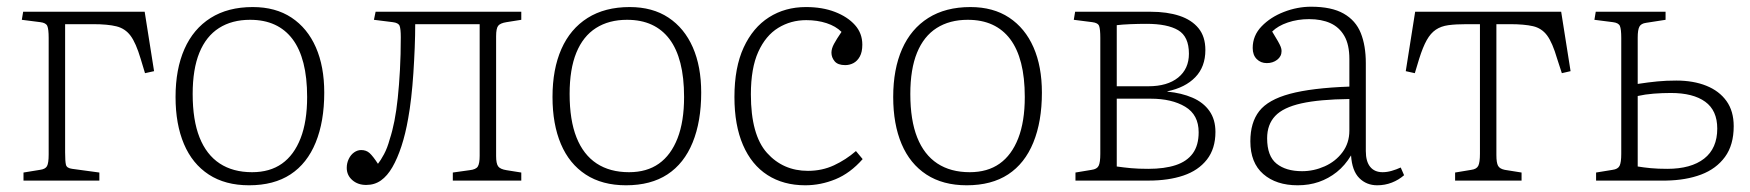

<svg xmlns="http://www.w3.org/2000/svg" viewBox="-20 -538 5215 572"><path d="M50 0V-24L99 -32Q115 -34 120 -43Q125 -52 125 -78V-425Q125 -451 121 -460.5Q117 -470 100 -472L45 -479L49 -503H411L439 -326L412 -320L399 -363Q385 -410 369 -431.5Q353 -453 327 -459.5Q301 -466 257 -466H174V-84Q174 -57 176.5 -47Q179 -37 195 -35L276 -24V0Z M722 14Q651 14 602 -18Q553 -50 528 -109Q503 -168 503 -249Q503 -332 529.5 -392Q556 -452 607.5 -484.5Q659 -517 733 -517Q801 -517 848.5 -485.5Q896 -454 921 -397Q946 -340 946 -262Q946 -176 920.5 -113.5Q895 -51 845.5 -18.5Q796 14 722 14ZM731 -25Q784 -25 820 -50.5Q856 -76 875.5 -126Q895 -176 895 -249Q895 -307 884 -350Q873 -393 851.5 -421.5Q830 -450 798.5 -464.5Q767 -479 725 -479Q671 -479 632.5 -454.5Q594 -430 574 -381Q554 -332 554 -258Q554 -180 574.5 -128.5Q595 -77 634.5 -51Q674 -25 731 -25Z M1071 13Q1046 13 1029.5 -1.5Q1013 -16 1013 -38Q1013 -52 1019 -64.5Q1025 -77 1035 -84Q1045 -91 1056 -91Q1071 -91 1081 -82Q1091 -73 1106 -50Q1114 -60 1124 -78.5Q1134 -97 1141 -123Q1149 -147 1155 -177.5Q1161 -208 1165 -246Q1169 -284 1171.5 -329.5Q1174 -375 1174 -427Q1174 -452 1170.5 -461Q1167 -470 1150 -472L1094 -479L1099 -503H1533V-479L1489 -472Q1470 -469 1464 -461Q1458 -453 1458 -430V-73Q1458 -51 1464 -42.5Q1470 -34 1489 -31L1533 -24V0H1329V-24L1379 -31Q1398 -33 1403.5 -42Q1409 -51 1409 -74V-466H1217Q1217 -433 1215.5 -395.5Q1214 -358 1211.5 -320Q1209 -282 1205 -247Q1201 -212 1196 -185Q1188 -139 1176 -102.5Q1164 -66 1149 -40Q1134 -14 1115 -0.5Q1096 13 1071 13Z M1845 14Q1774 14 1725 -18Q1676 -50 1651 -109Q1626 -168 1626 -249Q1626 -332 1652.5 -392Q1679 -452 1730.5 -484.5Q1782 -517 1856 -517Q1924 -517 1971.5 -485.5Q2019 -454 2044 -397Q2069 -340 2069 -262Q2069 -176 2043.5 -113.5Q2018 -51 1968.5 -18.5Q1919 14 1845 14ZM1854 -25Q1907 -25 1943 -50.5Q1979 -76 1998.5 -126Q2018 -176 2018 -249Q2018 -307 2007 -350Q1996 -393 1974.5 -421.5Q1953 -450 1921.5 -464.5Q1890 -479 1848 -479Q1794 -479 1755.5 -454.5Q1717 -430 1697 -381Q1677 -332 1677 -258Q1677 -180 1697.5 -128.5Q1718 -77 1757.5 -51Q1797 -25 1854 -25Z M2379 14Q2314 14 2266.5 -16.5Q2219 -47 2193.5 -106Q2168 -165 2168 -249Q2168 -337 2195.5 -396.5Q2223 -456 2271 -486.5Q2319 -517 2381 -517Q2430 -517 2467.5 -502.5Q2505 -488 2527 -463.5Q2549 -439 2549 -405Q2549 -383 2541.5 -369.5Q2534 -356 2522.5 -350Q2511 -344 2498 -344Q2476 -344 2466.5 -355.5Q2457 -367 2457 -381Q2457 -393 2464.5 -407Q2472 -421 2487 -443Q2470 -460 2442.5 -469Q2415 -478 2382 -478Q2336 -478 2298.5 -455Q2261 -432 2239 -383.5Q2217 -335 2217 -257Q2217 -136 2265 -82.5Q2313 -29 2387 -29Q2429 -29 2464.5 -45.5Q2500 -62 2530 -88L2550 -64Q2513 -22 2469 -4Q2425 14 2379 14Z M2860 14Q2789 14 2740 -18Q2691 -50 2666 -109Q2641 -168 2641 -249Q2641 -332 2667.5 -392Q2694 -452 2745.5 -484.5Q2797 -517 2871 -517Q2939 -517 2986.5 -485.5Q3034 -454 3059 -397Q3084 -340 3084 -262Q3084 -176 3058.5 -113.5Q3033 -51 2983.5 -18.5Q2934 14 2860 14ZM2869 -25Q2922 -25 2958 -50.5Q2994 -76 3013.5 -126Q3033 -176 3033 -249Q3033 -307 3022 -350Q3011 -393 2989.5 -421.5Q2968 -450 2936.5 -464.5Q2905 -479 2863 -479Q2809 -479 2770.5 -454.5Q2732 -430 2712 -381Q2692 -332 2692 -258Q2692 -180 2712.5 -128.5Q2733 -77 2772.5 -51Q2812 -25 2869 -25Z M3184 0V-24L3232 -32Q3248 -34 3253 -44Q3258 -54 3258 -80V-425Q3258 -451 3254.5 -460.5Q3251 -470 3234 -472L3179 -479L3183 -503H3408Q3457 -503 3493.5 -491Q3530 -479 3550.5 -454Q3571 -429 3571 -389Q3571 -339 3541 -308Q3511 -277 3458 -266V-265Q3500 -261 3532.5 -247Q3565 -233 3583 -207.5Q3601 -182 3601 -145Q3601 -95 3575.5 -62.5Q3550 -30 3505.5 -15Q3461 0 3402 0ZM3401 -35Q3449 -35 3482.5 -46Q3516 -57 3533.5 -81Q3551 -105 3551 -144Q3551 -196 3511 -220Q3471 -244 3408 -244H3307V-42Q3328 -39 3349.5 -37Q3371 -35 3401 -35ZM3307 -281H3401Q3458 -281 3490 -307Q3522 -333 3522 -378Q3522 -429 3490 -448Q3458 -467 3396 -467Q3372 -467 3347.5 -466Q3323 -465 3307 -463Z M3846 14Q3782 14 3743.5 -19.5Q3705 -53 3705 -117Q3705 -173 3731.5 -207Q3758 -241 3823 -258.5Q3888 -276 4000 -280V-362Q4000 -405 3985 -431Q3970 -457 3943.5 -469Q3917 -481 3880 -481Q3846 -481 3816.5 -471Q3787 -461 3770 -444Q3781 -426 3787 -415.5Q3793 -405 3795.5 -398.5Q3798 -392 3798 -386Q3798 -370 3785 -360Q3772 -350 3754 -350Q3736 -350 3724 -362Q3712 -374 3712 -395Q3712 -432 3738.5 -459.5Q3765 -487 3805 -502.5Q3845 -518 3886 -518Q3947 -518 3983 -497.5Q4019 -477 4034 -439.5Q4049 -402 4049 -350V-88Q4049 -57 4062 -41Q4075 -25 4099 -25Q4112 -25 4126 -29Q4140 -33 4153 -39L4163 -16Q4147 -2 4126.5 6Q4106 14 4083 14Q4051 14 4029.5 -7.5Q4008 -29 4005 -75Q3987 -45 3962.5 -25.5Q3938 -6 3909 4Q3880 14 3846 14ZM3859 -28Q3894 -28 3926.5 -42.5Q3959 -57 3979.5 -84.5Q4000 -112 4000 -149V-243Q3911 -242 3857 -230Q3803 -218 3779 -192.5Q3755 -167 3755 -126Q3755 -73 3783 -50.5Q3811 -28 3859 -28Z M4315 0V-24L4363 -32Q4379 -34 4384 -44Q4389 -54 4389 -80V-466H4350Q4317 -466 4295 -463Q4273 -460 4257.5 -449.5Q4242 -439 4230.5 -418.5Q4219 -398 4208 -363L4195 -320L4168 -326L4196 -503H4631L4659 -326L4633 -320L4619 -363Q4605 -411 4589 -432.5Q4573 -454 4547 -460Q4521 -466 4478 -466H4438V-76Q4438 -53 4443 -44Q4448 -35 4463 -32L4513 -24V0Z M4735 0V-24L4784 -32Q4800 -34 4805 -44Q4810 -54 4810 -80V-425Q4810 -451 4806 -460.5Q4802 -470 4785 -472L4730 -479L4734 -503H4942V-479L4884 -470Q4869 -468 4864 -458.5Q4859 -449 4859 -426V-288Q4892 -293 4918 -295.5Q4944 -298 4974 -298Q5025 -298 5063.5 -282.5Q5102 -267 5123.5 -237Q5145 -207 5145 -162Q5145 -106 5119 -70.5Q5093 -35 5048 -18Q5003 -1 4943 0ZM4947 -35Q5018 -35 5057 -65.5Q5096 -96 5096 -155Q5096 -209 5060 -235Q5024 -261 4958 -261Q4932 -261 4906.5 -259Q4881 -257 4859 -252V-42Q4877 -39 4898 -37Q4919 -35 4947 -35Z"/></svg>

Font: Literata 18pt ExtraLight
Style: Regular
Weight: 250
Designer: Latin by Veronika Burian and Jose Scaglione. Greek by Irene Vlachou. Cyrillic by Vera Evstafieva.
Foundry: TypeTogether
Version: Version 3.103;gftools[0.9.29]